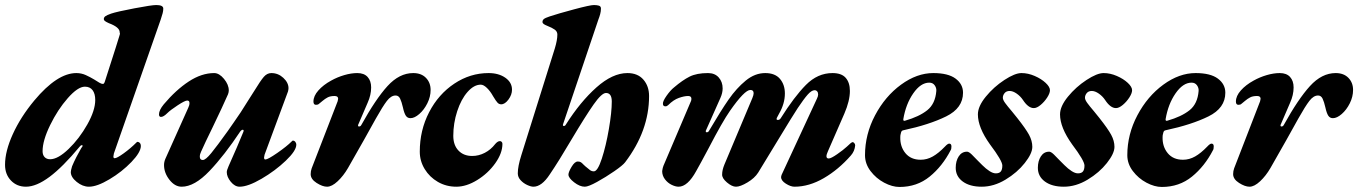

<svg xmlns="http://www.w3.org/2000/svg" viewBox="-24 -727 5390 762"><path d="M-4 -73Q-4 -127 27 -195Q58 -263 112 -328Q203 -437 279 -437Q299 -437 316.5 -429Q334 -421 349 -412Q364 -403 370 -399Q378 -394 385 -394Q389 -394 392 -403L435 -537Q445 -570 449 -582Q453 -594 452 -595Q451 -596 451 -599Q451 -619 408 -635Q397 -640 392.5 -643.5Q388 -647 388 -651Q388 -658 394 -662.5Q400 -667 417 -673Q441 -681 509.5 -694Q578 -707 596 -707Q624 -707 624 -693Q624 -684 621.5 -674.5Q619 -665 614 -650L428 -118L426 -106Q426 -99 431 -99Q440 -99 467 -118.5Q494 -138 517 -161Q520 -164 521 -164Q527 -164 531 -159.5Q535 -155 535 -148Q535 -123 497.5 -84Q460 -45 410.5 -15.5Q361 14 329 14Q304 14 280.5 -5Q257 -24 257 -44Q257 -50 262 -67Q269 -84 279 -103.5Q289 -123 297.5 -137.5Q306 -152 303 -143L304 -147Q304 -151 301 -151Q297 -151 293 -146Q225 -64 172.5 -25Q120 14 79 14Q43 14 19.5 -10.5Q-4 -35 -4 -73ZM354 -330Q354 -355 343.5 -369Q333 -383 313 -383Q285 -383 245 -337.5Q205 -292 175 -230.5Q145 -169 145 -127Q145 -112 153 -103.5Q161 -95 175 -95Q206 -95 248.5 -136Q291 -177 322.5 -233Q354 -289 354 -330Z M627 -72Q627 -84 632 -96L723 -299Q728 -309 728 -318Q728 -328 719 -328Q710 -328 681 -309Q652 -290 640 -278Q625 -263 615 -263Q607 -263 607 -273Q607 -290 626 -313Q674 -370 725 -403.5Q776 -437 826 -437Q846 -437 865 -414Q884 -391 884 -368Q884 -361 881 -353Q860 -305 819 -220Q789 -159 774 -125Q769 -115 769 -105Q769 -92 781 -92Q792 -92 814.5 -119.5Q837 -147 880 -207Q887 -218 903 -240Q929 -276 964 -333L985 -366Q1010 -407 1023 -422Q1036 -437 1053 -437Q1080 -437 1100.5 -418Q1121 -399 1121 -377Q1121 -372 1119 -364L1026 -113Q1024 -105 1024 -102Q1024 -94 1029 -94Q1039 -94 1076.5 -120Q1114 -146 1134 -166Q1137 -169 1138 -169Q1144 -169 1148 -164Q1152 -159 1152 -153Q1152 -129 1110 -89Q1068 -49 1014 -17.5Q960 14 927 14Q908 14 892 -5.5Q876 -25 876 -44Q876 -51 883 -67Q918 -145 942 -204L943 -208Q943 -212 939 -212Q935 -212 930 -206Q867 -111 807.5 -48.5Q748 14 697 14Q670 14 648.5 -13.5Q627 -41 627 -72Z M1209 -36Q1209 -48 1213 -59L1316 -325Q1318 -333 1318 -335Q1318 -346 1304 -346Q1287 -346 1276.5 -340.5Q1266 -335 1256 -326.5Q1246 -318 1242 -315Q1238 -311 1230 -311Q1220 -311 1220 -324Q1220 -346 1239.5 -368Q1259 -390 1290 -407Q1315 -421 1342.5 -429Q1370 -437 1394 -437Q1421 -437 1435 -421.5Q1449 -406 1449 -380Q1449 -350 1435 -319L1398 -233Q1397 -232 1397 -229Q1397 -225 1401 -225Q1407 -225 1410 -231Q1467 -334 1514 -385.5Q1561 -437 1616 -437Q1648 -437 1666.5 -418Q1685 -399 1685 -370Q1685 -343 1672 -317Q1659 -291 1640 -274.5Q1621 -258 1605 -258Q1593 -258 1586.5 -268Q1580 -278 1575 -301Q1570 -323 1564 -335.5Q1558 -348 1546 -348Q1528 -348 1511.5 -326.5Q1495 -305 1468 -257Q1428 -184 1357 -60Q1339 -29 1316 -7.5Q1293 14 1274 14Q1256 14 1232.5 -1Q1209 -16 1209 -36Z M1642 -125Q1642 -210 1679 -281.5Q1716 -353 1779 -395Q1842 -437 1915 -437Q1955 -437 1981.5 -418.5Q2008 -400 2008 -371Q2008 -351 1994 -332Q1980 -313 1965 -313Q1957 -313 1951 -319Q1945 -325 1933 -345Q1922 -365 1908.5 -378Q1895 -391 1884 -391Q1857 -391 1831.5 -362Q1806 -333 1790.5 -285.5Q1775 -238 1775 -188Q1775 -151 1795.5 -129.5Q1816 -108 1850 -108Q1876 -108 1900 -120.5Q1924 -133 1941 -155Q1945 -160 1950 -163.5Q1955 -167 1960 -167Q1964 -167 1967 -164Q1970 -161 1970 -156Q1970 -119 1941.5 -79Q1913 -39 1870 -12.5Q1827 14 1787 14Q1747 14 1714 -5Q1681 -24 1661.5 -56Q1642 -88 1642 -125Z M2031 -39Q2031 -67 2045 -111L2178 -535Q2188 -568 2188 -590Q2188 -602 2177.5 -609.5Q2167 -617 2149 -624Q2139 -628 2134 -631.5Q2129 -635 2129 -640Q2129 -647 2134.5 -651.5Q2140 -656 2158 -662Q2191 -673 2254.5 -690Q2318 -707 2333 -707Q2345 -707 2353 -704.5Q2361 -702 2361 -693Q2361 -682 2358 -671Q2355 -660 2351 -650L2211 -235L2210 -231Q2210 -227 2214 -227Q2219 -227 2222 -233Q2279 -323 2343 -380Q2407 -437 2466 -437Q2507 -437 2529.5 -411Q2552 -385 2552 -346Q2552 -208 2457 -83Q2448 -71 2414 -47.5Q2380 -24 2345.5 -5Q2311 14 2297 14Q2277 14 2254.5 -3.5Q2232 -21 2232 -34Q2232 -44 2244.5 -65Q2257 -86 2269 -86Q2277 -86 2281.5 -83Q2286 -80 2290.5 -75Q2295 -70 2299 -67Q2311 -57 2317.5 -52Q2324 -47 2333 -47Q2348 -47 2364.5 -97.5Q2381 -148 2392.5 -215Q2404 -282 2404 -324Q2404 -358 2381 -358Q2364 -358 2332 -312.5Q2300 -267 2244 -173Q2194 -88 2158 -35Q2126 14 2093 14Q2083 14 2068 7Q2053 0 2042 -12Q2031 -24 2031 -39Z M2604 -48Q2606 -62 2609 -69L2718 -325Q2720 -329 2720 -335Q2720 -346 2707 -346Q2692 -346 2670.5 -338.5Q2649 -331 2628 -310Q2623 -305 2617 -305Q2607 -305 2607 -315Q2606 -325 2621.5 -347Q2637 -369 2651 -380Q2685 -409 2713 -423Q2741 -437 2786 -437Q2813 -437 2828.5 -419.5Q2844 -402 2844 -376Q2844 -358 2835 -338L2778 -210Q2777 -209 2777 -206Q2777 -202 2781 -202Q2787 -202 2790 -208Q2837 -288 2868 -332.5Q2899 -377 2935.5 -407Q2972 -437 3013 -437Q3052 -437 3071.5 -414Q3091 -391 3091 -356Q3091 -316 3068 -276L3059 -259L3058 -255Q3058 -251 3063 -251Q3070 -251 3074 -257Q3128 -343 3174.5 -390Q3221 -437 3280 -437Q3316 -437 3332.5 -418Q3349 -399 3349 -366Q3349 -327 3327 -276L3262 -127Q3256 -114 3256 -107Q3256 -98 3265 -98Q3274 -98 3298.5 -115Q3323 -132 3337 -145Q3355 -163 3360 -163Q3363 -163 3366.5 -159Q3370 -155 3370 -150Q3368 -127 3353 -110Q3304 -54 3245.5 -20Q3187 14 3129 14Q3114 14 3095 2Q3076 -10 3076 -24Q3076 -27 3078 -33L3218 -335Q3223 -345 3223 -352Q3223 -360 3219 -364.5Q3215 -369 3209 -369Q3197 -369 3181.5 -351.5Q3166 -334 3142 -298Q3121 -266 3069 -180Q2996 -59 2985 -42Q2971 -20 2942.5 -3Q2914 14 2897 14Q2881 14 2861 -3Q2841 -20 2842 -35Q2842 -52 2851 -74L2962 -338Q2967 -350 2967 -357Q2967 -370 2954 -370Q2931 -370 2873 -287Q2843 -244 2789 -140Q2755 -76 2739 -48Q2705 14 2669 14Q2657 14 2641.5 6.5Q2626 -1 2615 -15.5Q2604 -30 2604 -48Z M3409 -111Q3409 -194 3449 -269.5Q3489 -345 3552 -391Q3615 -437 3680 -437Q3739 -437 3768.5 -415Q3798 -393 3798 -359Q3798 -298 3731 -265Q3664 -232 3561 -210Q3554 -209 3552 -201Q3550 -195 3549.5 -190.5Q3549 -186 3549 -183Q3548 -145 3569.5 -119Q3591 -93 3630 -93Q3655 -93 3678 -106Q3701 -119 3726 -145Q3737 -157 3743 -157Q3752 -157 3752 -146Q3752 -135 3749 -131Q3716 -67 3665.5 -26Q3615 15 3546 15Q3517 15 3485 -2Q3453 -19 3431 -48Q3409 -77 3409 -111ZM3692 -366Q3693 -378 3685.5 -388.5Q3678 -399 3664 -399Q3630 -399 3600.5 -356.5Q3571 -314 3561 -254V-252Q3561 -246 3568 -248Q3624 -264 3656 -289.5Q3688 -315 3692 -366Z M3769 -61Q3769 -88 3781 -106.5Q3793 -125 3814 -125Q3821 -125 3832.5 -114Q3844 -103 3856 -90Q3860 -86 3874.5 -71.5Q3889 -57 3903 -48Q3917 -39 3928 -39Q3942 -39 3948 -46.5Q3954 -54 3954 -70Q3954 -89 3905 -154Q3857 -221 3857 -273Q3857 -305 3888.5 -343.5Q3920 -382 3962 -409.5Q4004 -437 4030 -437Q4056 -437 4082.5 -425.5Q4109 -414 4126 -398Q4143 -382 4143 -369Q4143 -357 4132 -340Q4121 -323 4106 -310.5Q4091 -298 4079 -298Q4057 -298 4036 -330Q4026 -345 4011 -355.5Q3996 -366 3983 -366Q3970 -366 3963 -357.5Q3956 -349 3956 -339Q3956 -331 3965 -318.5Q3974 -306 3992 -285L4013 -259Q4047 -216 4060 -192Q4073 -168 4073 -144Q4073 -118 4043 -80Q4013 -42 3966.5 -14Q3920 14 3872 14Q3825 14 3797 -6.5Q3769 -27 3769 -61Z M4095 -61Q4095 -88 4107 -106.5Q4119 -125 4140 -125Q4147 -125 4158.5 -114Q4170 -103 4182 -90Q4186 -86 4200.5 -71.5Q4215 -57 4229 -48Q4243 -39 4254 -39Q4268 -39 4274 -46.5Q4280 -54 4280 -70Q4280 -89 4231 -154Q4183 -221 4183 -273Q4183 -305 4214.5 -343.5Q4246 -382 4288 -409.5Q4330 -437 4356 -437Q4382 -437 4408.5 -425.5Q4435 -414 4452 -398Q4469 -382 4469 -369Q4469 -357 4458 -340Q4447 -323 4432 -310.5Q4417 -298 4405 -298Q4383 -298 4362 -330Q4352 -345 4337 -355.5Q4322 -366 4309 -366Q4296 -366 4289 -357.5Q4282 -349 4282 -339Q4282 -331 4291 -318.5Q4300 -306 4318 -285L4339 -259Q4373 -216 4386 -192Q4399 -168 4399 -144Q4399 -118 4369 -80Q4339 -42 4292.5 -14Q4246 14 4198 14Q4151 14 4123 -6.5Q4095 -27 4095 -61Z M4450 -111Q4450 -194 4490 -269.5Q4530 -345 4593 -391Q4656 -437 4721 -437Q4780 -437 4809.5 -415Q4839 -393 4839 -359Q4839 -298 4772 -265Q4705 -232 4602 -210Q4595 -209 4593 -201Q4591 -195 4590.5 -190.5Q4590 -186 4590 -183Q4589 -145 4610.5 -119Q4632 -93 4671 -93Q4696 -93 4719 -106Q4742 -119 4767 -145Q4778 -157 4784 -157Q4793 -157 4793 -146Q4793 -135 4790 -131Q4757 -67 4706.5 -26Q4656 15 4587 15Q4558 15 4526 -2Q4494 -19 4472 -48Q4450 -77 4450 -111ZM4733 -366Q4734 -378 4726.5 -388.5Q4719 -399 4705 -399Q4671 -399 4641.5 -356.5Q4612 -314 4602 -254V-252Q4602 -246 4609 -248Q4665 -264 4697 -289.5Q4729 -315 4733 -366Z M4870 -36Q4870 -48 4874 -59L4977 -325Q4979 -333 4979 -335Q4979 -346 4965 -346Q4948 -346 4937.5 -340.5Q4927 -335 4917 -326.5Q4907 -318 4903 -315Q4899 -311 4891 -311Q4881 -311 4881 -324Q4881 -346 4900.5 -368Q4920 -390 4951 -407Q4976 -421 5003.5 -429Q5031 -437 5055 -437Q5082 -437 5096 -421.5Q5110 -406 5110 -380Q5110 -350 5096 -319L5059 -233Q5058 -232 5058 -229Q5058 -225 5062 -225Q5068 -225 5071 -231Q5128 -334 5175 -385.5Q5222 -437 5277 -437Q5309 -437 5327.5 -418Q5346 -399 5346 -370Q5346 -343 5333 -317Q5320 -291 5301 -274.5Q5282 -258 5266 -258Q5254 -258 5247.5 -268Q5241 -278 5236 -301Q5231 -323 5225 -335.5Q5219 -348 5207 -348Q5189 -348 5172.5 -326.5Q5156 -305 5129 -257Q5089 -184 5018 -60Q5000 -29 4977 -7.5Q4954 14 4935 14Q4917 14 4893.5 -1Q4870 -16 4870 -36Z"/></svg>

Font: EB Garamond ExtraBold
Style: Italic
Weight: 800
Italic angle: -17.2°
Designer: Georg Duffner and Octavio Pardo
Foundry: Georg Duffner
Version: Version 1.000